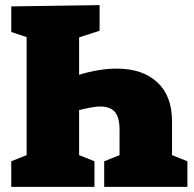

<svg xmlns="http://www.w3.org/2000/svg" viewBox="-20 -730 756 750"><path d="M652 -124 712 -100V0H387V-100L447 -124V-222Q447 -272 428.5 -293Q410 -314 372 -314Q345 -314 289 -300V-124L349 -100V0H24V-100L84 -124V-585L24 -605V-705L369 -710V-610L289 -584V-438Q368 -462 436 -462Q536 -462 594 -409Q652 -356 652 -256Z"/></svg>

Font: Bitter Pro Black
Style: Regular
Weight: 900
Designer: Sol Matas, and Bitter project Authors
Foundry: Sol Matas
Version: Version 1.010